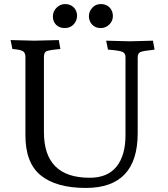

<svg xmlns="http://www.w3.org/2000/svg" viewBox="-20 -912 826 944"><path d="M417 -831Q417 -856 434 -874Q450 -892 476 -892Q502 -892 518 -876Q534 -860 535 -836Q536 -810 518 -792Q500 -774 475 -774Q450 -774 434 -790Q418 -806 417 -831ZM300 -892Q326 -892 342 -876Q358 -860 359 -836Q359 -810 342 -792Q325 -774 299 -774Q272 -774 256 -790Q240 -806 240 -831Q240 -856 258 -874Q276 -892 300 -892ZM619 -709 732 -712 740 -668Q683 -662 670 -656Q657 -650 657 -629V-257Q657 12 402 12Q256 12 180 -50Q104 -112 105 -250V-632Q105 -652 93 -660Q81 -668 41 -671L32 -715L149 -712L269 -715L277 -671Q220 -666 208 -660Q196 -654 196 -632V-262Q196 -38 421 -38Q509 -38 553 -93Q597 -148 597 -247V-629Q598 -650 582 -657Q566 -664 511 -668L502 -712Z"/></svg>

Font: Lusitana
Style: Regular
Weight: 400
Designer: Ana Paula Megda
Foundry: Ana Paula Megda
Version: Version 1.001; ttfautohint (v1.4.1)